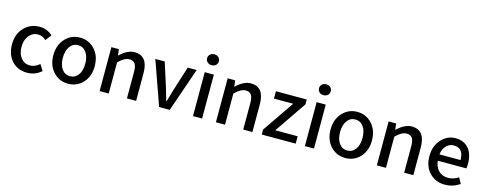

<svg xmlns="http://www.w3.org/2000/svg" viewBox="-30 -1549 5850 2322"><g transform="rotate(15 2895.5 -388.0)"><path d="M124 -62Q48 -141 48 -274Q48 -407 130 -488Q206 -564 320 -564Q409 -564 481 -501L424 -426Q376 -469 325 -469Q256 -469 212 -415Q167 -361 167 -274Q167 -187 210 -134Q253 -81 322 -81Q383 -81 442 -131L489 -55Q413 13 311 13Q196 13 124 -62Z M644 -62Q565 -143 565 -274Q565 -407 644 -488Q717 -564 824 -564Q931 -564 1005 -488Q1083 -407 1083 -274Q1083 -143 1005 -62Q931 13 824 13Q717 13 644 -62ZM927 -134Q965 -186 965 -274Q965 -362 927 -415Q889 -469 824 -469Q760 -469 722 -415Q684 -362 684 -274Q684 -187 722 -134Q760 -81 824 -81Q889 -81 927 -134Z M1218 -550H1312L1321 -474H1324Q1418 -564 1506 -564Q1675 -564 1675 -346V0H1560V-332Q1560 -403 1538 -434Q1516 -465 1467 -465Q1407 -465 1332 -390V0H1218Z M1768 -550H1886L1980 -254L2028 -90H2032L2080 -254L2174 -550H2286L2096 0H1963Z M2387 -550H2501V0H2387ZM2392 -672Q2371 -691 2371 -721Q2371 -751 2392 -770Q2412 -789 2444 -789Q2476 -789 2497 -770Q2518 -751 2518 -721Q2518 -691 2497 -672Q2476 -653 2444 -653Q2412 -653 2392 -672Z M2674 -550H2768L2777 -474H2780Q2874 -564 2962 -564Q3131 -564 3131 -346V0H3016V-332Q3016 -403 2994 -434Q2972 -465 2923 -465Q2863 -465 2788 -390V0H2674Z M3248 -62 3519 -458H3278V-550H3664V-489L3393 -92H3673V0H3248Z M3788 -550H3902V0H3788ZM3793 -672Q3772 -691 3772 -721Q3772 -751 3793 -770Q3813 -789 3845 -789Q3877 -789 3898 -770Q3919 -751 3919 -721Q3919 -691 3898 -672Q3877 -653 3845 -653Q3813 -653 3793 -672Z M4115 -62Q4036 -143 4036 -274Q4036 -407 4115 -488Q4188 -564 4295 -564Q4402 -564 4476 -488Q4554 -407 4554 -274Q4554 -143 4476 -62Q4402 13 4295 13Q4188 13 4115 -62ZM4398 -134Q4436 -186 4436 -274Q4436 -362 4398 -415Q4360 -469 4295 -469Q4231 -469 4193 -415Q4155 -362 4155 -274Q4155 -187 4193 -134Q4231 -81 4295 -81Q4360 -81 4398 -134Z M4689 -550H4783L4792 -474H4795Q4889 -564 4977 -564Q5146 -564 5146 -346V0H5031V-332Q5031 -403 5009 -434Q4987 -465 4938 -465Q4878 -465 4803 -390V0H4689Z M5352 -63Q5274 -142 5274 -274Q5274 -403 5351 -486Q5424 -564 5525 -564Q5632 -564 5692 -492Q5749 -423 5749 -303Q5749 -267 5744 -245H5387Q5394 -167 5440 -122Q5485 -77 5557 -77Q5625 -77 5688 -118L5728 -45Q5641 13 5542 13Q5427 13 5352 -63ZM5650 -324Q5650 -474 5527 -474Q5473 -474 5435 -435Q5394 -394 5386 -324Z"/></g></svg>

Font: `nÑOSM
Style: Regular
Weight: 500
Designer: Ryoko NISHIZUKA ¬âXZm¬º[P (kana & ideographs); Paul D. Hunt (Latin, Greek & Cyrillic); Wenlong ZHANG _ e¬á¬ü¬ô (bopomof
Foundry: Adobe Systems Incorporated
Version: Version 1.00 June 24, 2014, initial release